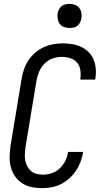

<svg xmlns="http://www.w3.org/2000/svg" viewBox="-20 -968 540 996"><path d="M198 8Q169 8 142 2Q115 -4 93.5 -18.5Q72 -33 57 -55Q42 -77 35.5 -103.5Q29 -130 30 -158Q31 -186 35 -214L92 -559Q96 -584 104.5 -608.5Q113 -633 127.5 -655Q142 -677 162.5 -694.5Q183 -712 206.5 -723Q230 -734 255.5 -738.5Q281 -743 306 -743Q331 -743 355 -739Q379 -735 400.5 -725Q422 -715 439 -698.5Q456 -682 465 -660.5Q474 -639 476.5 -614.5Q479 -590 475 -564L474 -555H396L397 -561Q400 -584 396.5 -606Q393 -628 379 -644Q365 -660 343.5 -666.5Q322 -673 299 -673Q276 -673 251.5 -664Q227 -655 209.5 -636.5Q192 -618 182.5 -595Q173 -572 169 -548L112 -203Q110 -186 109 -168.5Q108 -151 111 -135Q114 -119 122 -104.5Q130 -90 142 -80Q154 -70 170.5 -66Q187 -62 204 -62Q227 -62 250 -70Q273 -78 290.5 -95Q308 -112 319 -134Q330 -156 333 -179L334 -180H412L411 -178Q407 -153 398 -129Q389 -105 374.5 -83Q360 -61 340 -43Q320 -25 296.5 -13Q273 -1 247.5 3.5Q222 8 198 8ZM340 -823Q326 -823 312 -828Q298 -833 290 -844Q282 -855 279.5 -870Q277 -885 279 -900Q281 -910 286.5 -920Q292 -930 300.5 -936.5Q309 -943 319.5 -945.5Q330 -948 341 -948Q355 -948 369 -942.5Q383 -937 391.5 -926Q400 -915 402.5 -900Q405 -885 402 -870Q400 -860 394.5 -850Q389 -840 380.5 -833.5Q372 -827 361.5 -825Q351 -823 340 -823Z"/></svg>

Font: Iosevka Term Curly Oblique
Style: Regular
Weight: 400
Italic angle: -9°
Designer: Belleve Invis
Foundry: Belleve Invis
Version: Version 32.3.0